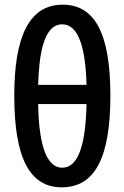

<svg xmlns="http://www.w3.org/2000/svg" viewBox="-20 -791 532 821"><path d="M244 10C386 10 452 -117 452 -382C452 -645 387 -771 248 -771C100 -771 41 -625 41 -382C41 -117 106 10 244 10ZM143 -428C147 -553 165 -687 246 -687C317 -687 346 -583 350 -428ZM246 -74C171 -74 146 -194 143 -346H350C346 -166 313 -74 246 -74Z"/></svg>

Font: Kathrein 67 Medium Condensed
Style: Regular
Weight: 500
Width: 3
Designer: Lazydogs Typefoundry, based on Open Sans by Ascender Corporation
Foundry: Lazydogs Typefoundry
Version: Version 1.003;PS 001.003;hotconv 1.0.88;makeotf.lib2.5.64775